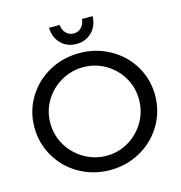

<svg xmlns="http://www.w3.org/2000/svg" viewBox="-128 -1010 1067 1131"><g transform="rotate(-15 406.0 -444.5)"><path d="M774 -351Q774 -253 725 -170.5Q676 -88 591.5 -40.5Q507 7 406 7Q305 7 220.5 -40.5Q136 -88 87 -170.5Q38 -253 38 -351Q38 -449 87 -530.5Q136 -612 220 -659Q304 -706 406 -706Q507 -706 591.5 -659Q676 -612 725 -530.5Q774 -449 774 -351ZM135 -351Q135 -277 172 -215Q209 -153 271.5 -116.5Q334 -80 407 -80Q480 -80 541.5 -116.5Q603 -153 639.5 -215Q676 -277 676 -351Q676 -425 639.5 -486.5Q603 -548 541.5 -584Q480 -620 407 -620Q334 -620 271.5 -584Q209 -548 172 -486.5Q135 -425 135 -351ZM406 -826Q434 -826 453 -846Q472 -866 474 -896H539Q537 -836 499.5 -799Q462 -762 406 -762Q349 -762 312 -799Q275 -836 273 -896H338Q340 -866 359 -846Q378 -826 406 -826Z"/></g></svg>

Font: Montserrat
Style: Regular
Weight: 400
Designer: Julieta Ulanovsky
Foundry: Julieta Ulanovsky
Version: Version 6.001